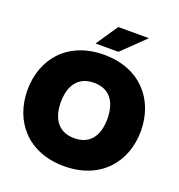

<svg xmlns="http://www.w3.org/2000/svg" viewBox="-162 -1060 1124 1206"><g transform="rotate(20 400.0 -457.0)"><path d="M400 12C643 12 779 -153 779 -360C779 -567 643 -732 400 -732C156 -732 21 -567 21 -360C21 -153 156 12 400 12ZM244 -360C244 -459 285 -545 400 -545C515 -545 555 -459 555 -360C555 -261 515 -175 400 -175C285 -175 244 -261 244 -360ZM323 -780H476L627 -926H422Z"/></g></svg>

Font: Aspekta 950
Style: Regular
Weight: 950
Designer: Ivo Dolenc
Version: Version 2.000